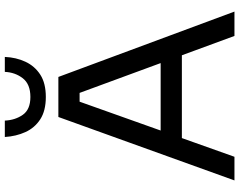

<svg xmlns="http://www.w3.org/2000/svg" viewBox="-118 -874 992 796"><g transform="rotate(-90 378.0 -476.0)"><path d="M126 0H28L291 -730H457L728 0H627L382 -666L430 -642H312L363 -666ZM566 -218H185L218 -306H533ZM374 -782Q317 -782 281.5 -805Q246 -828 228.5 -866.5Q211 -905 208 -952H276Q278 -909 300 -877.5Q322 -846 374 -846Q427 -846 451.5 -877.5Q476 -909 478 -952H540Q538 -905 520 -866.5Q502 -828 466.5 -805Q431 -782 374 -782Z"/></g></svg>

Font: Sora Variable
Style: Regular
Weight: 400
Designer: Jonathan Barnbrook, Julián Moncada
Foundry: Barnbrook Fonts
Version: Version 2.000